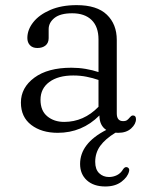

<svg xmlns="http://www.w3.org/2000/svg" viewBox="-20 -494 559 730"><path d="M59.5 -104Q59.5 -161 110.8 -198.8Q162 -236.5 251.5 -236.5Q279.5 -236.5 305.8 -232Q332 -227.5 354.5 -220V-344Q354.5 -392.5 328.2 -418Q302 -443.5 254.5 -443.5Q209.5 -443.5 187.2 -425.8Q165 -408 165 -383V-349Q165 -331 153.2 -321.2Q141.5 -311.5 122 -311.5Q104 -311.5 94 -322Q84 -332.5 84 -349.5Q84 -381 106.5 -409.5Q129 -438 171.2 -456.2Q213.5 -474.5 271.5 -474.5Q348.5 -474.5 386.2 -438.2Q424 -402 424 -342V-63Q424 -33.5 448 -33.5Q458.5 -33.5 463.8 -37.8Q469 -42 472.5 -46.5Q475.5 -50 478.5 -52.5Q481.5 -55 485.5 -55Q497 -55 497 -41Q497 -22.5 478.8 -5.8Q460.5 11 429.5 11Q424 11 419 10.5Q380.5 34 361.2 60.5Q342 87 342 121.5Q342 150 357 164.5Q372 179 394.5 179Q410.5 179 425 171.8Q439.5 164.5 448 149.5Q454.5 140 462 141.5Q466.5 142 469.5 146.2Q472.5 150.5 470.5 158Q465.5 179 441.8 197Q418 215 380.5 215Q336 215 310.2 191.5Q284.5 168 284.5 129.5Q284.5 51 384 0Q358 -17 358 -55Q292 11 199.5 11Q138 11 98.8 -19Q59.5 -49 59.5 -104ZM134 -114.5Q134 -73 159.8 -51.8Q185.5 -30.5 224 -30.5Q298.5 -30.5 354.5 -88V-190Q333 -197.5 309.2 -202.2Q285.5 -207 258.5 -207Q201 -207 167.5 -182.2Q134 -157.5 134 -114.5Z"/></svg>

Font: Fraunces 9pt S050 Light
Style: Regular
Weight: 300
Version: Version 1.000; ttfautohint (v1.8.3)